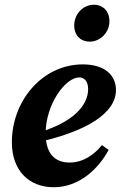

<svg xmlns="http://www.w3.org/2000/svg" viewBox="-20 -768 511 803"><path d="M204.6 15.1C313 15.1 393 -63.8 434.3 -141.1L406.3 -161.2C375 -122.2 329.3 -88.2 270.6 -88.2C208.5 -88.2 170.9 -127.2 170.9 -209C170.9 -333.4 254.4 -444.3 311.5 -444.3C332.4 -444.3 348.6 -428 348.6 -395.3C348.6 -332.6 293.9 -251.4 109.8 -204.9L112.4 -167.6C351.5 -216.4 465 -299.2 465 -391C465 -455.7 415.4 -498.7 326.4 -498.7C157 -498.7 29.6 -346.2 29.6 -173C29.6 -55.7 100.4 15.1 204.6 15.1ZM355.3 -593.8C398.7 -593.8 437.6 -631.4 437.6 -678.7C437.6 -720.7 411.5 -748.2 372.2 -748.2C329.6 -748.2 290.4 -711.6 290.4 -661.4C290.4 -618.4 318.9 -593.8 355.3 -593.8Z"/></svg>

Font: Source Serif 4 Variable
Style: Italic
Weight: 400
Italic angle: -12°
Designer: Frank Grießhammer
Foundry: Adobe Systems Incorporated
Version: Version 4.004;hotconv 1.0.116;makeotfexe 2.5.65601